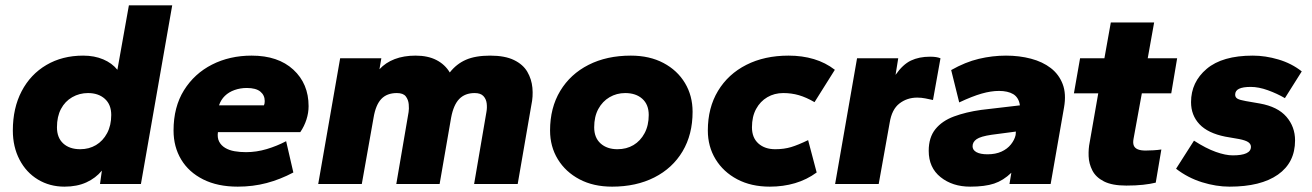

<svg xmlns="http://www.w3.org/2000/svg" viewBox="-20 -688 4906 718"><path d="M221 10Q166 10 122 -16.5Q78 -43 53 -91Q28 -139 28 -200Q28 -284 61 -347Q94 -410 153.5 -445Q213 -480 291 -480Q333 -480 366 -466Q399 -452 419 -427L462 -668H624L507 0H354L361 -50Q338 -22 303 -6Q268 10 221 10ZM280 -130Q313 -130 339 -145.5Q365 -161 380.5 -190Q396 -219 396 -258Q396 -297 372 -318.5Q348 -340 309 -340Q277 -340 250 -324.5Q223 -309 208 -280.5Q193 -252 193 -212Q193 -173 216.5 -151.5Q240 -130 280 -130Z M869 10Q794 10 740 -17Q686 -44 657.5 -91.5Q629 -139 629 -200Q629 -288 668 -350.5Q707 -413 773 -446.5Q839 -480 921 -480Q1020 -480 1077 -427.5Q1134 -375 1134 -291Q1134 -266 1126 -241Q1118 -216 1103 -194H795Q792 -173 799.5 -158.5Q807 -144 822 -135Q837 -126 857 -122.5Q877 -119 900 -119Q939 -119 977.5 -130.5Q1016 -142 1050 -160L1077 -43Q1028 -17 977 -3.5Q926 10 869 10ZM799 -294H967Q970 -300 970 -310Q970 -332 953.5 -345.5Q937 -359 903 -359Q879 -359 857.5 -351.5Q836 -344 821 -329.5Q806 -315 799 -294Z M1170 0 1252 -470H1406L1399 -429Q1422 -454 1456 -467Q1490 -480 1534 -480Q1580 -480 1612 -463.5Q1644 -447 1662 -417Q1687 -449 1722.5 -464.5Q1758 -480 1813 -480Q1868 -480 1902 -463.5Q1936 -447 1952 -419.5Q1968 -392 1971 -359.5Q1974 -327 1967 -295L1916 0H1753L1799 -269Q1802 -285 1800 -301.5Q1798 -318 1787.5 -329Q1777 -340 1755 -340Q1719 -340 1697.5 -318Q1676 -296 1667 -248L1624 0H1462L1508 -269Q1510 -281 1508.5 -298Q1507 -315 1497.5 -327.5Q1488 -340 1464 -340Q1427 -340 1406 -318Q1385 -296 1377 -248L1333 0Z M2269 10Q2199 10 2147 -17.5Q2095 -45 2066 -92.5Q2037 -140 2037 -200Q2037 -285 2075 -348Q2113 -411 2181 -445.5Q2249 -480 2339 -480Q2409 -480 2461 -452.5Q2513 -425 2541.5 -377.5Q2570 -330 2570 -270Q2570 -185 2532.5 -122Q2495 -59 2427 -24.5Q2359 10 2269 10ZM2289 -130Q2323 -130 2349 -145.5Q2375 -161 2390.5 -190Q2406 -219 2406 -258Q2406 -297 2382 -318.5Q2358 -340 2318 -340Q2286 -340 2259.5 -324.5Q2233 -309 2217.5 -280.5Q2202 -252 2202 -212Q2202 -173 2226 -151.5Q2250 -130 2289 -130Z M2859 10Q2789 10 2737 -17.5Q2685 -45 2656 -92.5Q2627 -140 2627 -200Q2627 -285 2665 -348Q2703 -411 2771 -445.5Q2839 -480 2929 -480Q2980 -480 3023.5 -467Q3067 -454 3102 -427L3026 -306Q2995 -324 2967.5 -332Q2940 -340 2909 -340Q2876 -340 2849.5 -324.5Q2823 -309 2807.5 -280.5Q2792 -252 2792 -212Q2792 -173 2816 -151.5Q2840 -130 2879 -130Q2912 -130 2938.5 -138Q2965 -146 3002 -164L3034 -43Q2997 -16 2953 -3Q2909 10 2859 10Z M3103 0 3185 -470H3339L3329 -408Q3356 -447 3386.5 -461.5Q3417 -476 3458 -476Q3471 -476 3480.5 -474.5Q3490 -473 3497 -470L3469 -314Q3455 -317 3440.5 -320Q3426 -323 3410 -323Q3372 -323 3343.5 -301Q3315 -279 3307 -229L3266 0Z M3608 10Q3542 10 3497.5 -25.5Q3453 -61 3453 -124Q3453 -174 3478 -205Q3503 -236 3547.5 -252.5Q3592 -269 3649 -277L3794 -294Q3792 -309 3785.5 -319.5Q3779 -330 3769 -336Q3759 -342 3745.5 -345Q3732 -348 3716 -348Q3686 -348 3651 -338Q3616 -328 3567 -305L3537 -426Q3590 -456 3640.5 -468Q3691 -480 3742 -480Q3792 -480 3835.5 -468.5Q3879 -457 3909.5 -433.5Q3940 -410 3954 -373.5Q3968 -337 3959 -286L3909 0H3755L3762 -42Q3732 -13 3697.5 -1.5Q3663 10 3608 10ZM3673 -111Q3703 -111 3725 -121Q3747 -131 3760.5 -148Q3774 -165 3778 -183L3779 -196L3688 -184Q3647 -178 3632 -167.5Q3617 -157 3617 -141Q3617 -127 3631.5 -119Q3646 -111 3673 -111Z M4192 6Q4139 6 4108.5 -9.5Q4078 -25 4065 -50.5Q4052 -76 4051 -104Q4050 -132 4055 -156L4087 -339H3996L4019 -470H4110L4134 -604H4296L4272 -470H4382L4360 -339H4250L4219 -169Q4216 -153 4220 -143.5Q4224 -134 4235 -129.5Q4246 -125 4264 -125Q4277 -125 4293.5 -126Q4310 -127 4323 -129L4302 -5Q4282 0 4254.5 3Q4227 6 4192 6Z M4578 10Q4528 10 4475 -6.5Q4422 -23 4378 -57L4445 -162Q4490 -133 4526.5 -120Q4563 -107 4590 -107Q4624 -107 4641 -115Q4658 -123 4658 -139Q4658 -149 4648.5 -156Q4639 -163 4614 -168L4562 -177Q4497 -190 4465.5 -223.5Q4434 -257 4434 -306Q4434 -381 4492.5 -430.5Q4551 -480 4665 -480Q4712 -480 4761 -465.5Q4810 -451 4848 -421L4785 -321Q4756 -338 4721.5 -350.5Q4687 -363 4657 -363Q4628 -363 4613.5 -356Q4599 -349 4599 -334Q4599 -324 4607.5 -319Q4616 -314 4639 -310L4691 -301Q4758 -289 4790.5 -251.5Q4823 -214 4823 -163Q4823 -80 4759 -35Q4695 10 4578 10Z"/></svg>

Font: Gantari ExtraBold
Style: Italic
Weight: 800
Italic angle: -10°
Designer: Anugrah Pasau
Foundry: Lafontype
Version: Version 1.000